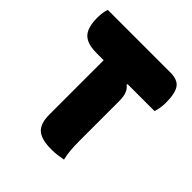

<svg xmlns="http://www.w3.org/2000/svg" viewBox="-191 -837 982 982"><g transform="rotate(45 300.0 -345.5)"><path d="M31 -700H483Q537 -700 557 -670.5Q577 -641 577 -575Q577 -556 574 -537Q571 -518 566 -503H147Q100 -503 72.5 -516.5Q45 -530 33 -559Q21 -588 21 -634Q21 -653 23.5 -670Q26 -687 31 -700ZM414 0Q394 4 374 6.5Q354 9 331 9Q259 9 228.5 -18Q198 -45 198 -110Q198 -164 198 -218Q198 -272 198 -327Q198 -382 198 -437Q198 -492 198 -547H390L369 -498Q383 -487 390 -473.5Q397 -460 399.5 -444.5Q402 -429 402 -408Q402 -361 402 -313.5Q402 -266 402 -219Q402 -172 402 -125Q402 -89 404.5 -58Q407 -27 414 0Z"/></g></svg>

Font: Recursive Monospace Casual Black
Style: Regular
Weight: 900
Version: Version 1.047